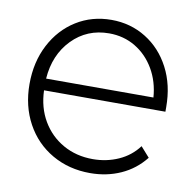

<svg xmlns="http://www.w3.org/2000/svg" viewBox="-70 -658 748 734"><g transform="rotate(10 304.0 -291.5)"><path d="M568.9 -276.7H97.8Q100 -210 130 -158.9Q160 -107.8 211.1 -78.9Q262.2 -50 326.7 -50Q380 -50 426.1 -70.6Q472.2 -91.1 502.2 -131.1L536.7 -92.2Q498.9 -44.4 444.4 -20Q390 4.4 325.6 4.4Q243.3 4.4 177.8 -33.3Q112.2 -71.1 75.6 -138.3Q38.9 -205.6 38.9 -291.1Q38.9 -376.7 73.9 -443.9Q108.9 -511.1 169.4 -548.9Q230 -586.7 305.6 -586.7Q380 -586.7 440 -549.4Q500 -512.2 534.4 -446.1Q568.9 -380 568.9 -294.4ZM97.8 -322.2H514.4Q510 -383.3 481.7 -431.7Q453.3 -480 407.8 -507.2Q362.2 -534.4 305.6 -534.4Q220 -534.4 162.2 -475Q104.4 -415.6 97.8 -322.2Z"/></g></svg>

Font: Paperlogy 3 Light
Style: Regular
Weight: 300
Designer: redesigned by Lee Juim, glyphs from Gmarket Sans & Montserrat
Foundry: PT&
Version: Version 1.001